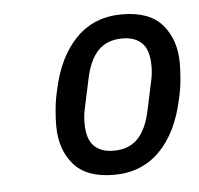

<svg xmlns="http://www.w3.org/2000/svg" viewBox="-37 -742 454 439"><g transform="rotate(-5 190.0 -522.0)"><path d="M208 -340Q145 -340 115.5 -374.5Q86 -409 86 -463Q86 -481 88 -502Q90 -523 95 -544Q111 -620 152.5 -662Q194 -704 258 -704Q321 -704 350.5 -669.5Q380 -635 380 -581Q380 -563 378 -542Q376 -521 371 -500Q355 -424 313.5 -382Q272 -340 208 -340ZM212 -395Q247 -395 267.5 -416Q288 -437 297 -480L312 -550Q315 -565 315 -580Q315 -617 299 -633Q283 -649 254 -649Q219 -649 198.5 -628Q178 -607 169 -564L154 -494Q151 -479 151 -464Q151 -427 167 -411Q183 -395 212 -395Z"/></g></svg>

Font: IBM Plex Sans Cond Text
Style: Italic
Weight: 450
Width: 3
Italic angle: -11°
Designer: Mike Abbink, Paul van der Laan, Pieter van Rosmalen
Foundry: Bold Monday
Version: Version 1.3